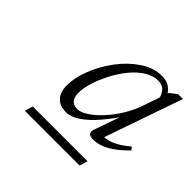

<svg xmlns="http://www.w3.org/2000/svg" viewBox="-115 -806 689 689"><g transform="rotate(45 229.0 -462.0)"><path d="M86.5 -244 96 -275H374L364.5 -244ZM311 -374.5 352.5 -492.5 365 -500Q333.5 -450.5 303.2 -415.5Q273 -380.5 245.8 -362.5Q218.5 -344.5 195.5 -344.5Q162.5 -344.5 145.5 -362.8Q128.5 -381 128.5 -415.5Q128.5 -454.5 146.5 -500.2Q164.5 -546 195.2 -587Q226 -628 265.2 -654.2Q304.5 -680.5 346 -680.5Q373 -680.5 388.5 -668Q404 -655.5 414.5 -634.5L396.5 -615.5Q391.5 -636.5 380 -647.8Q368.5 -659 349 -659Q322 -659 296.5 -642.5Q271 -626 249.5 -599.2Q228 -572.5 211.8 -541Q195.5 -509.5 186.2 -479.2Q177 -449 177 -426Q177 -404.5 186.2 -392.8Q195.5 -381 215 -381Q230.5 -381 251 -393.5Q271.5 -406 293.5 -428.2Q315.5 -450.5 335.5 -480.5Q355.5 -510.5 369.5 -545L407 -655L433.5 -675H458L351 -367L337.5 -379.5Q361.5 -375.5 387.8 -385.5Q414 -395.5 449 -424.5L457.5 -413.5Q430 -385.5 407.5 -370.5Q385 -355.5 367.2 -349.8Q349.5 -344 334 -344Q316 -344 310.5 -351Q305 -358 311 -374.5Z"/></g></svg>

Font: Newsreader 24pt Light
Style: Italic
Weight: 300
Italic angle: -17°
Designer: Hugues Gentile
Foundry: Production Type
Version: Version 1.003